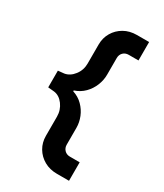

<svg xmlns="http://www.w3.org/2000/svg" viewBox="-203 -835 839 980"><g transform="rotate(30 216.5 -345.0)"><path d="M374.6 -754.4H303.2Q260.7 -754.4 227.9 -735.7Q195.2 -716.9 176.5 -685.2Q157.8 -653.5 157.8 -614.4V-502.4Q157.8 -463.5 134.8 -433.8Q111.9 -404 80.2 -398.6L44.3 -395V-296.5L80.2 -293.2Q112.3 -289.4 135.1 -258.8Q157.8 -228.3 157.8 -189.2V-76.4Q157.8 -37.3 176.5 -5.6Q195.2 26.1 228.1 44.8Q261 63.4 303.2 63.4H374.6V-45.5H317.4Q297.2 -45.5 284.8 -58.4Q272.3 -71.3 272.3 -90.6V-189.2Q272.3 -221.6 259.7 -252.6Q247.1 -283.6 223.1 -307.7Q199.1 -331.9 164.8 -343V-347.9Q199 -359.1 223 -383.3Q246.9 -407.5 259.6 -439Q272.3 -470.4 272.3 -502.4V-600.9Q272.3 -620.5 284.8 -633.2Q297.2 -645.8 317.4 -645.8H374.6Z"/></g></svg>

Font: Estedad-FD VF
Style: Regular
Weight: 100
Designer: Amin Abedi
Version: Version 7.3